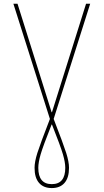

<svg xmlns="http://www.w3.org/2000/svg" viewBox="-20 -750 540 1001"><path d="M251 -100.6H249Q204.1 12.7 191.9 54.7Q179.7 96.7 179.7 125Q179.7 210 250 210Q320.3 210 320.3 125Q320.3 96.7 308.1 54.7Q295.9 12.7 251 -100.6ZM160.2 125Q160.2 93.8 174.8 47.4Q189.5 1 240.2 -129.9L49.8 -730.5H71.3L249 -165H251L428.7 -730.5H450.2L259.8 -129.9Q310.5 1 325.2 47.4Q339.8 93.8 339.8 125Q339.8 176.8 316.4 203.6Q293 230.5 250 230.5Q207 230.5 183.6 203.6Q160.2 176.8 160.2 125Z"/></svg>

Font: Mgen+ 1m thin
Style: Regular
Weight: 100
Designer: [Source Han Sans]
Ryoko NISHIZUKA  (kana & ideographs); Paul D. Hunt (Latin, Greek & Cyrillic); Wenlong ZHANG  (bopomofo
Version: Version 1.059.20150602